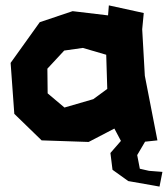

<svg xmlns="http://www.w3.org/2000/svg" viewBox="-20 -522 624 714"><path d="M218.8 -334 288.1 -343.8 375 -318.4 378.9 -191.4 327.1 -153.3 219.7 -122.1 157.2 -174.8 156.2 -266.6ZM381.8 -464.8 250 -480.5 127.9 -439.5 19.5 -288.1 33.2 -98.6 134.8 0 309.6 5.9 405.3 -43.9 429.7 2 390.6 46.9 398.4 109.4 457 151.4 551.8 168 573.2 171.9 584 117.2 534.2 113.3 500 105.5 490.2 54.7 519.5 4.9 565.4 0 518.6 -240.2 508.8 -413.1 514.6 -473.6 384.8 -502Z"/></svg>

Font: MaokenAssortedSans-TC
Style: Regular
Weight: 500
Version: Version 0.83